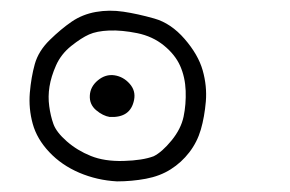

<svg xmlns="http://www.w3.org/2000/svg" viewBox="-20 -179 540 358"><path d="M198.2 159.2Q161.1 157.2 127.9 143.1Q94.7 128.9 71.8 104.5Q48.8 80.1 41 51.8Q33.2 23.4 35.6 -5.9Q38.1 -35.2 44.9 -59.6Q51.8 -84 72.8 -104.5Q93.8 -125 113.8 -138.7Q133.8 -152.3 158.7 -156.7Q183.6 -161.1 210 -157.2Q236.3 -153.3 267.6 -144.5Q298.8 -135.7 324.2 -106.4Q349.6 -77.1 357.9 -47.9Q366.2 -18.6 363.8 10.3Q361.3 39.1 354.5 62.5Q347.7 85.9 333 105Q318.4 124 298.3 136.7Q278.3 149.4 252 154.3Q225.6 159.2 198.2 159.2ZM266.6 112.3Q282.2 104.5 299.8 83Q317.4 61.5 322.3 38.6Q327.1 15.6 326.2 -9.8Q325.2 -35.2 315.9 -56.2Q306.6 -77.1 285.6 -94.2Q264.6 -111.3 235.8 -117.2Q207 -123 183.6 -122.1Q160.2 -121.1 146 -114.7Q131.8 -108.4 112.8 -93.3Q93.8 -78.1 84.5 -57.1Q75.2 -36.1 72.3 -17.6Q69.3 1 71.8 19Q74.2 37.1 79.6 52.2Q85 67.4 104.5 84.5Q124 101.6 149.4 111.8Q174.8 122.1 210.4 121.1Q246.1 120.1 266.6 112.3ZM184.6 39.1Q171.9 37.1 159.2 26.4Q146.5 15.6 147.5 -1Q148.4 -17.6 162.6 -29.3Q176.8 -41 193.4 -38.6Q210 -36.1 221.7 -22.9Q233.4 -9.8 230 7.3Q226.6 24.4 215.3 32.2Q204.1 40 184.6 39.1Z"/></svg>

Font: NaikaiFont
Style: Regular
Weight: 400
Version: Version 1.67